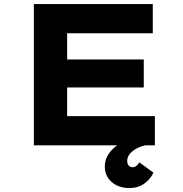

<svg xmlns="http://www.w3.org/2000/svg" viewBox="-20 -720 907 951"><path d="M147.7 0V-700H736.7V-555.2H312.5V-144.8H747.1V0ZM235.7 -286.9V-425.4H692.1V-286.9ZM619.5 211.5Q585.4 211.5 557.9 198Q530.3 184.5 514.6 160.3Q499 136.2 499 104.9Q499 78 511.2 54.3Q523.4 30.5 546 11Q568.6 -8.4 599.1 -23.4Q629.7 -38.4 665 -48.1L698.6 0Q673.2 5.6 652.8 17.6Q632.4 29.7 621.2 44.6Q610.1 59.5 610.1 77.2Q610.1 90.4 617.1 99.2Q624.1 108.1 637.2 108.1Q648 108.1 655.6 101.7Q663.2 95.4 670.2 84.2L739.9 135.1Q725.8 166.9 694.9 189.2Q664.1 211.5 619.5 211.5Z"/></svg>

Font: Lexend Peta
Style: Regular
Weight: 400
Designer: Bonnie Shaver-Troup, Thomas Jockin
Foundry: Lexend
Version: Version 1.007